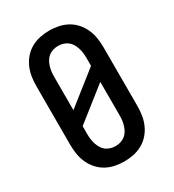

<svg xmlns="http://www.w3.org/2000/svg" viewBox="-182 -845 863 955"><g transform="rotate(-30 250.0 -367.5)"><path d="M250 8Q223 8 196.5 2.5Q170 -3 146.5 -16Q123 -29 105 -49.5Q87 -70 76 -95Q65 -120 61 -146.5Q57 -173 57 -200V-535Q57 -562 61 -588.5Q65 -615 76 -640Q87 -665 105 -685.5Q123 -706 146.5 -719Q170 -732 196.5 -737.5Q223 -743 250 -743Q277 -743 303.5 -737.5Q330 -732 353.5 -719Q377 -706 395 -685.5Q413 -665 424 -640Q435 -615 439 -588.5Q443 -562 443 -535V-200Q443 -173 439 -146.5Q435 -120 424 -95Q413 -70 395 -49.5Q377 -29 353.5 -16Q330 -3 303.5 2.5Q277 8 250 8ZM157 -340 343 -487V-535Q343 -549 341 -563.5Q339 -578 334.5 -591.5Q330 -605 322.5 -617.5Q315 -630 303.5 -638.5Q292 -647 278 -651Q264 -655 250 -655Q236 -655 222 -651Q208 -647 196.5 -638.5Q185 -630 177.5 -617.5Q170 -605 165.5 -591.5Q161 -578 159 -563.5Q157 -549 157 -535ZM250 -80Q264 -80 278 -84Q292 -88 303.5 -96.5Q315 -105 322.5 -117.5Q330 -130 334.5 -143.5Q339 -157 341 -171.5Q343 -186 343 -200V-395L157 -248V-200Q157 -186 159 -171.5Q161 -157 165.5 -143.5Q170 -130 177.5 -117.5Q185 -105 196.5 -96.5Q208 -88 222 -84Q236 -80 250 -80Z"/></g></svg>

Font: Iosevka Curly Slab Semibold
Style: Regular
Weight: 600
Monospace: yes
Designer: Belleve Invis
Foundry: Belleve Invis
Version: Version 22.1.2; ttfautohint (v1.8.4)